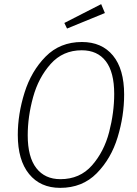

<svg xmlns="http://www.w3.org/2000/svg" viewBox="-20 -897 664 928"><path d="M580 -440Q580 -337 548.5 -233.5Q517 -130 447.5 -59.5Q378 11 271 11Q175 11 120.5 -56Q66 -123 66 -245Q66 -345 98.5 -449Q131 -553 200.5 -623.5Q270 -694 376 -694Q472 -694 526 -628.5Q580 -563 580 -440ZM114 -243Q114 -138 155.5 -84.5Q197 -31 272 -31Q366 -31 424.5 -97.5Q483 -164 507.5 -258.5Q532 -353 532 -443Q532 -548 491.5 -601Q451 -654 375 -654Q284 -654 225 -588Q166 -522 140 -427.5Q114 -333 114 -243ZM469 -877 487 -834 304 -759 291 -786Z"/></svg>

Font: Fira Sans Condensed ExtraLight
Style: Italic
Weight: 275
Width: 3
Italic angle: -8°
Designer: Carrois Corporate & Edenspiekermann AG
Foundry: Carrois Corporate GbR & Edenspiekermann AG
Version: Version 4.203